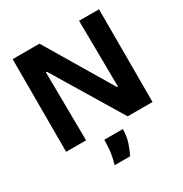

<svg xmlns="http://www.w3.org/2000/svg" viewBox="-198 -812 1130 1184"><g transform="rotate(-30 366.5 -219.5)"><path d="M59 0V-660H250L530 -190H537L532 -660H674V0H497L203 -487H196L201 0ZM277 221Q294 160 297 118Q300 76 300 53H432Q432 105 417 148.5Q402 192 387 221Z"/></g></svg>

Font: Bricolage Grotesque 28pt
Style: Bold
Weight: 700
Designer: Mathieu Triay
Foundry: Atelier Triay
Version: Version 1.000;gftools[0.9.30]